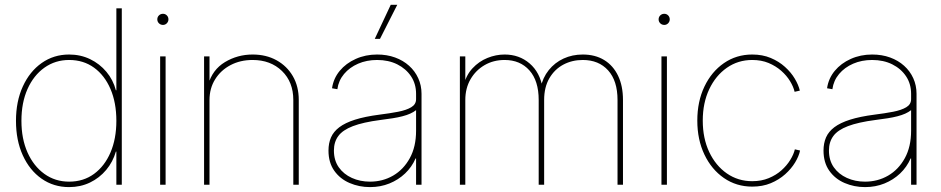

<svg xmlns="http://www.w3.org/2000/svg" viewBox="-20 -762 3880 792"><path d="M265.1 9.8Q201.2 9.8 151.6 -24.9Q102.1 -59.6 74 -121.3Q45.9 -183.1 45.9 -263.7Q45.9 -343.8 74.2 -405.5Q102.5 -467.3 152.1 -502.2Q201.7 -537.1 265.1 -537.1Q312 -537.1 351.6 -518.1Q391.1 -499 418.9 -465.8Q446.8 -432.6 458 -389.6H460V-727.5H482.4V0H460V-136.7H458Q445.8 -94.2 418 -61Q390.1 -27.8 351.1 -9Q312 9.8 265.1 9.8ZM265.1 -12.7Q324.2 -12.7 367.9 -44.7Q411.6 -76.7 435.8 -133.1Q460 -189.5 460 -263.7Q460 -338.4 435.8 -394.8Q411.6 -451.2 367.9 -482.9Q324.2 -514.6 265.1 -514.6Q208 -514.6 163.3 -482.9Q118.7 -451.2 93.5 -394.8Q68.4 -338.4 68.4 -263.7Q68.4 -189.5 93.5 -133.1Q118.7 -76.7 163.1 -44.7Q207.5 -12.7 265.1 -12.7Z M640.6 0V-529.3H663.1V0ZM652.3 -659.2Q642.6 -659.2 635.7 -665.8Q628.9 -672.4 628.9 -682.1Q628.9 -691.9 635.7 -698.5Q642.6 -705.1 652.3 -705.1Q661.6 -705.1 668.2 -698.5Q674.8 -691.9 674.8 -682.1Q674.8 -672.9 668.2 -666Q661.6 -659.2 652.3 -659.2Z M844.2 -349.6V0H821.8V-529.3H844.2V-412.1H838.4Q856 -474.6 908 -505.9Q960 -537.1 1022 -537.1Q1078.1 -537.1 1120.8 -513.4Q1163.6 -489.7 1188 -447.8Q1212.4 -405.8 1212.4 -349.6V0H1189.9V-349.6Q1189.9 -423.8 1143.1 -469.2Q1096.2 -514.6 1022 -514.6Q971.2 -514.6 930.9 -493.4Q890.6 -472.2 867.4 -434.8Q844.2 -397.5 844.2 -349.6Z M1506.3 9.8Q1461.4 9.8 1422.1 -7.1Q1382.8 -23.9 1358.9 -57.6Q1335 -91.3 1335 -141.1Q1335 -170.9 1345.2 -194.8Q1355.5 -218.8 1379.6 -237.1Q1403.8 -255.4 1444.3 -268.3Q1484.9 -281.2 1545.4 -289.1Q1587.9 -294.4 1622.1 -301Q1656.2 -307.6 1676.3 -319.6Q1696.3 -331.5 1696.3 -353V-375Q1696.3 -416 1675.5 -447.3Q1654.8 -478.5 1618.7 -496.6Q1582.5 -514.6 1535.6 -514.6Q1492.7 -514.6 1457.3 -499.3Q1421.9 -483.9 1399.2 -456.8Q1376.5 -429.7 1371.6 -394L1349.6 -397.9Q1355.5 -438.5 1381.3 -469.7Q1407.2 -501 1447.5 -519Q1487.8 -537.1 1535.6 -537.1Q1576.2 -537.1 1609.6 -524.9Q1643.1 -512.7 1667.5 -490.7Q1691.9 -468.8 1705.3 -439.2Q1718.8 -409.7 1718.8 -375V0H1696.3V-108.4H1694.3Q1678.7 -72.8 1650.9 -46.4Q1623 -20 1586.2 -5.1Q1549.3 9.8 1506.3 9.8ZM1506.3 -12.7Q1558.6 -12.7 1601.6 -37.6Q1644.5 -62.5 1670.4 -109.6Q1696.3 -156.7 1696.3 -222.7V-307.6Q1685.5 -299.3 1671.9 -293.2Q1658.2 -287.1 1640.4 -282.5Q1622.6 -277.8 1599.9 -274.2Q1577.1 -270.5 1549.3 -267.1Q1478 -257.8 1435.8 -241.7Q1393.6 -225.6 1375.5 -200.9Q1357.4 -176.3 1357.4 -141.1Q1357.4 -100.6 1377.4 -72Q1397.5 -43.5 1431.4 -28.1Q1465.3 -12.7 1506.3 -12.7ZM1525.9 -601.6 1591.8 -742.2H1618.7L1547.4 -601.6Z M1877 0V-529.3H1899.4V-406.7H1891.6Q1902.3 -451.7 1929 -480.2Q1955.6 -508.8 1990.5 -522.9Q2025.4 -537.1 2061.5 -537.1Q2122.1 -537.1 2164.8 -500.2Q2207.5 -463.4 2218.3 -398.9H2209.5Q2218.8 -441.9 2243.7 -472.9Q2268.6 -503.9 2304.7 -520.5Q2340.8 -537.1 2383.8 -537.1Q2435.1 -537.1 2472.2 -514.4Q2509.3 -491.7 2529.5 -449.7Q2549.8 -407.7 2549.8 -349.6V0H2527.3V-349.6Q2527.3 -428.7 2488.5 -471.7Q2449.7 -514.6 2383.8 -514.6Q2339.8 -514.6 2303.7 -495.4Q2267.6 -476.1 2246.1 -439.2Q2224.6 -402.3 2224.6 -349.6V0H2202.1V-349.6Q2202.1 -428.7 2163.8 -471.7Q2125.5 -514.6 2061.5 -514.6Q2015.6 -514.6 1979 -493.4Q1942.4 -472.2 1920.9 -435.1Q1899.4 -397.9 1899.4 -349.6V0Z M2708.5 0V-529.3H2731V0ZM2720.2 -659.2Q2710.4 -659.2 2703.6 -665.8Q2696.8 -672.4 2696.8 -682.1Q2696.8 -691.9 2703.6 -698.5Q2710.4 -705.1 2720.2 -705.1Q2729.5 -705.1 2736.1 -698.5Q2742.7 -691.9 2742.7 -682.1Q2742.7 -672.9 2736.1 -666Q2729.5 -659.2 2720.2 -659.2Z M3083 7.8Q3017.6 7.8 2966.3 -27.6Q2915 -63 2885.7 -124.5Q2856.4 -186 2856.4 -264.6Q2856.4 -343.3 2885.7 -404.8Q2915 -466.3 2966.3 -501.7Q3017.6 -537.1 3083 -537.1Q3125.5 -537.1 3159.2 -522.9Q3192.9 -508.8 3218 -486.1Q3243.2 -463.4 3258.5 -437.5Q3273.9 -411.6 3279.3 -388.2L3257.8 -383.3Q3252.9 -404.3 3239 -427.2Q3225.1 -450.2 3202.6 -470Q3180.2 -489.7 3150.4 -502.2Q3120.6 -514.6 3083 -514.6Q3024.4 -514.6 2978.3 -482.4Q2932.1 -450.2 2905.5 -393.8Q2878.9 -337.4 2878.9 -264.6Q2878.9 -191.4 2905.5 -135Q2932.1 -78.6 2978.3 -46.6Q3024.4 -14.6 3083 -14.6Q3120.6 -14.6 3150.9 -27.1Q3181.2 -39.6 3203.4 -59.3Q3225.6 -79.1 3239.7 -102.1Q3253.9 -125 3258.8 -146L3280.3 -141.1Q3275.4 -117.7 3259.8 -91.8Q3244.1 -65.9 3218.8 -43.2Q3193.4 -20.5 3159.4 -6.3Q3125.5 7.8 3083 7.8Z M3548.3 9.8Q3503.4 9.8 3464.1 -7.1Q3424.8 -23.9 3400.9 -57.6Q3377 -91.3 3377 -141.1Q3377 -170.9 3387.2 -194.8Q3397.5 -218.8 3421.6 -237.1Q3445.8 -255.4 3486.3 -268.3Q3526.9 -281.2 3587.4 -289.1Q3629.9 -294.4 3664.1 -301Q3698.2 -307.6 3718.3 -319.6Q3738.3 -331.5 3738.3 -353V-375Q3738.3 -416 3717.5 -447.3Q3696.8 -478.5 3660.6 -496.6Q3624.5 -514.6 3577.6 -514.6Q3534.7 -514.6 3499.3 -499.3Q3463.9 -483.9 3441.2 -456.8Q3418.5 -429.7 3413.6 -394L3391.6 -397.9Q3397.5 -438.5 3423.3 -469.7Q3449.2 -501 3489.5 -519Q3529.8 -537.1 3577.6 -537.1Q3618.2 -537.1 3651.6 -524.9Q3685.1 -512.7 3709.5 -490.7Q3733.9 -468.8 3747.3 -439.2Q3760.7 -409.7 3760.7 -375V0H3738.3V-108.4H3736.3Q3720.7 -72.8 3692.9 -46.4Q3665 -20 3628.2 -5.1Q3591.3 9.8 3548.3 9.8ZM3548.3 -12.7Q3600.6 -12.7 3643.6 -37.6Q3686.5 -62.5 3712.4 -109.6Q3738.3 -156.7 3738.3 -222.7V-307.6Q3727.5 -299.3 3713.9 -293.2Q3700.2 -287.1 3682.4 -282.5Q3664.6 -277.8 3641.8 -274.2Q3619.1 -270.5 3591.3 -267.1Q3520 -257.8 3477.8 -241.7Q3435.5 -225.6 3417.5 -200.9Q3399.4 -176.3 3399.4 -141.1Q3399.4 -100.6 3419.4 -72Q3439.5 -43.5 3473.4 -28.1Q3507.3 -12.7 3548.3 -12.7Z"/></svg>

Font: Inter 24pt Thin
Style: Regular
Weight: 250
Designer: Rasmus Andersson
Foundry: rsms
Version: Version 4.001;git-66647c0bb